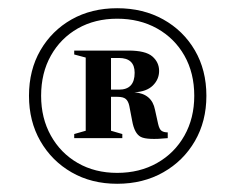

<svg xmlns="http://www.w3.org/2000/svg" viewBox="-20 -748 572 467"><path d="M265 -728Q328 -728 377 -700.8Q426 -673.5 454 -625.5Q482 -577.5 482 -515Q482 -453 454 -404.8Q426 -356.5 377 -328.8Q328 -301 265 -301Q202.5 -301 154.2 -328.8Q106 -356.5 78.2 -404.8Q50.5 -453 50.5 -515Q50.5 -577.5 78.2 -625.5Q106 -673.5 154.2 -700.8Q202.5 -728 265 -728ZM265 -702.5Q211 -702.5 169.2 -678.8Q127.5 -655 103.8 -612.8Q80 -570.5 80 -515Q80 -460.5 103.8 -418Q127.5 -375.5 169.2 -351.5Q211 -327.5 265 -327.5Q319.5 -327.5 362 -351.5Q404.5 -375.5 428.5 -418Q452.5 -460.5 452.5 -515Q452.5 -570.5 428.5 -612.8Q404.5 -655 362 -678.8Q319.5 -702.5 265 -702.5ZM188.5 -608 160.5 -615.5V-625H292.5Q334 -625 350.5 -610.8Q367 -596.5 367 -575.5Q367 -555 351.8 -540Q336.5 -525 307 -523.5Q349.5 -520 357 -481L364.5 -447Q367.5 -433.5 373 -429.8Q378.5 -426 388 -426V-412Q338 -407 322.5 -415Q307 -423 301.5 -454L294.5 -490.5Q292 -502 286 -507.2Q280 -512.5 265.5 -512.5H250V-430L277.5 -422V-412H160.5V-422L188.5 -430ZM269 -607H250V-530H269.5Q307.5 -530 307.5 -571Q307.5 -607 269 -607Z"/></svg>

Font: Newsreader Display
Style: Bold
Weight: 700
Designer: Hugues Gentile
Foundry: Production Type
Version: Version 1.001